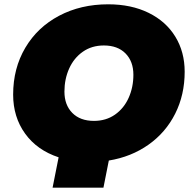

<svg xmlns="http://www.w3.org/2000/svg" viewBox="-20 -736 888 891"><path d="M485 9 460 135H224L252 -6Q152 -39 96.5 -116Q41 -193 41 -297Q41 -419 97.5 -514.5Q154 -610 254.5 -663Q355 -716 482 -716Q589 -716 669.5 -676.5Q750 -637 793.5 -566Q837 -495 837 -403Q837 -296 793 -208.5Q749 -121 669 -64.5Q589 -8 485 9ZM599 -389Q599 -451 562.5 -488Q526 -525 462 -525Q406 -525 364.5 -496Q323 -467 301 -418Q279 -369 279 -311Q279 -249 315.5 -212Q352 -175 416 -175Q472 -175 513.5 -204Q555 -233 577 -282Q599 -331 599 -389Z"/></svg>

Font: Montserrat Alternates Black
Style: Italic
Weight: 900
Italic angle: -11.3°
Designer: Julieta Ulanovsky
Foundry: Julieta Ulanovsky
Version: Version 7.200